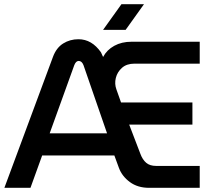

<svg xmlns="http://www.w3.org/2000/svg" viewBox="-20 -900 1012 920"><path d="M1 0 234 -628Q250 -671 282.5 -691.5Q315 -712 356 -712Q420 -712 464 -649L474 -627Q492 -661 527.5 -680.5Q563 -700 610 -700H937V-595H624Q587 -595 564.5 -575Q542 -555 535 -526.5Q528 -498 538 -471L560 -409H902V-303H599L653 -162Q663 -135 680.5 -120Q698 -105 728 -105H937V0H694Q640 0 602.5 -27.5Q565 -55 550 -95L528 -155H182L126 0ZM218 -261H493L380 -588Q372 -608 357 -608Q344 -608 336 -588ZM474 -757 562 -880H670L582 -757Z"/></svg>

Font: MuseoModerno Medium
Style: Regular
Weight: 500
Designer: Pablo Cosgaya, Héctor Gatti, Marcela Romero, and the Authors of The MuseoModerno Project.
Foundry: Omnibus-Type Team
Version: Version 1.001